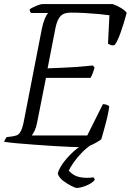

<svg xmlns="http://www.w3.org/2000/svg" viewBox="-27 -724 643 944"><path d="M391 0Q366 0 326 -1.5Q286 -3 238.5 -6Q191 -9 143.5 -12.5Q96 -16 56.5 -19.5Q17 -23 -7 -27Q-3 -39 6 -50L31 -53Q45 -55 56 -59Q67 -63 76 -80.5Q85 -98 92 -137L179 -584Q185 -612 193.5 -632.5Q202 -653 210 -660H126Q124 -662 121.5 -666Q119 -670 119 -678Q125 -683 137.5 -689Q150 -695 163 -699.5Q176 -704 181 -704H527Q550 -696 568.5 -684.5Q587 -673 596 -661Q583 -612 567 -566.5Q551 -521 537 -503Q527 -499 517 -503Q507 -507 504 -509L511 -649Q491 -652 458.5 -655Q426 -658 389.5 -660Q353 -662 320 -662Q286 -662 270 -644Q254 -626 246 -588L207 -388Q250 -390 280.5 -391Q311 -392 345 -394.5Q379 -397 430 -402L438 -391Q433 -375 428.5 -363Q424 -351 418 -341H199L155 -119Q151 -98 143.5 -82Q136 -66 129 -58H402L479 -212Q490 -212 499.5 -208Q509 -204 510 -200Q508 -181 501.5 -152.5Q495 -124 486.5 -94Q478 -64 471 -39Q462 -32 446 -23Q430 -14 414.5 -7.5Q399 -1 391 0ZM350 200Q344 200 323.5 190Q303 180 282.5 164Q262 148 257 129Q262 108 280.5 81.5Q299 55 326 29Q353 3 381 -14H424Q397 4 373.5 28.5Q350 53 334 76.5Q318 100 311 115Q334 141 365.5 147Q397 153 433 148Q436 152 437.5 154.5Q439 157 438 162Q422 179 395 189.5Q368 200 350 200Z"/></svg>

Font: Texturina Thin
Style: Italic
Weight: 100
Italic angle: -11°
Designer: Guillermo Torres Carreño
Foundry: Omnibus-Type
Version: Version 1.002; ttfautohint (v1.8.3)